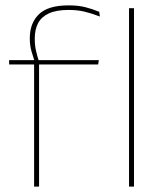

<svg xmlns="http://www.w3.org/2000/svg" viewBox="-20 -695 603 715"><path d="M235.5 -675Q271.5 -675 298 -668.2Q324.5 -661.5 349.5 -651L352 -633.5Q323.5 -644.5 296.5 -651.2Q269.5 -658 235.5 -658Q190 -658 162.2 -645.2Q134.5 -632.5 122 -609Q109.5 -585.5 109.5 -552V-549Q109.5 -525 114.5 -504.2Q119.5 -483.5 125 -466.5L108.5 -464V-467.5Q103.5 -482.5 97.2 -504.2Q91 -526 91 -550.5V-553Q91 -609 125 -642Q159 -675 235.5 -675ZM107 0V-460H125.5V0ZM14 -455V-471H114H120H348L345.5 -455ZM460.5 0V-664.5H479V0Z"/></svg>

Font: Anek Gurmukhi Thin
Style: Regular
Weight: 250
Designer: Sarang Kulkarni (Gurmukhi), Yesha Goshar (Latin)
Foundry: Ek Type
Version: Version 1.003